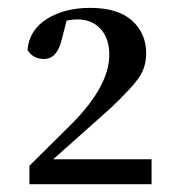

<svg xmlns="http://www.w3.org/2000/svg" viewBox="-20 -937 447 488"><path d="M115.2 -532.2H365.2V-468.8H54.7V-515.6L163.1 -623Q257.8 -718.8 257.8 -797.9Q257.8 -838.9 235.8 -863.3Q213.9 -887.7 175.8 -887.7Q164.1 -887.7 149.4 -884.8L136.7 -835.9Q125 -787.1 91.8 -787.1Q63.5 -787.1 49.8 -810.5Q54.7 -861.3 99.6 -889.2Q144.5 -917 209 -917Q279.3 -917 315.4 -884.8Q351.6 -852.5 351.6 -800.8Q351.6 -778.3 343.3 -758.3Q335 -738.3 309.6 -710.9Q284.2 -683.6 264.6 -665.5Q245.1 -647.5 195.3 -603.5Z"/></svg>

Font: GenRyuMin TW TTF Bold
Style: Regular
Weight: 700
Version: Version 1.300